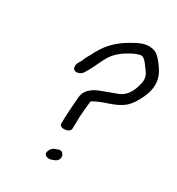

<svg xmlns="http://www.w3.org/2000/svg" viewBox="-166 -801 822 894"><g transform="rotate(30 244.5 -353.5)"><path d="M266 -336C266 -339 269 -339 285 -348C323 -368 379 -376 420 -409C444 -430 460 -458 473 -487C511 -572 474 -621 444 -659C433 -672 417 -692 391 -695C352 -703 315 -680 297 -670C243 -640 202 -606 169 -546C156 -518 147 -510 136 -480C132 -473 117 -455 122 -437C127 -413 165 -422 175 -443C196 -476 202 -494 221 -532C246 -581 277 -603 324 -628C334 -633 347 -638 359 -641C370 -641 370 -641 379 -636C392 -626 402 -611 412 -596H413C427 -578 437 -559 430 -529C419 -480 398 -448 364 -434C341 -425 321 -419 297 -409C264 -398 214 -379 208 -327C204 -279 200 -221 200 -178C204 -155 259 -162 257 -188C257 -201 258 -206 258 -225C257 -257 263 -300 266 -334ZM234 -63C218 -59 207 -40 207 -25C208 -16 222 -6 242 -11L256 -16C296 -29 279 -79 250 -69Z"/></g></svg>

Font: Stray Cat
Style: BdObl
Weight: 700
Version: Version 1.0